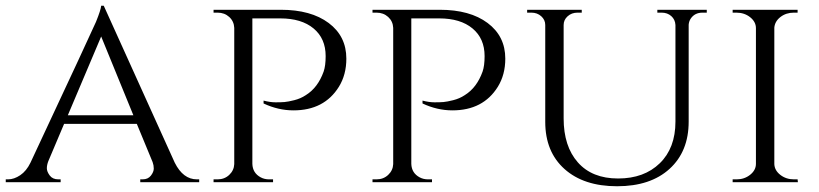

<svg xmlns="http://www.w3.org/2000/svg" viewBox="-25 -634 2850 668"><path d="M660 -10H668V0H463V-10H471Q490 -10 500 -23Q510 -36 510 -47.5Q510 -59 506 -70L451 -203H198L143 -73Q138 -60 138 -48.5Q138 -37 148 -23.5Q158 -10 178 -10H186V0H-5V-10H3Q24 -10 45.5 -24.5Q67 -39 81 -68Q300 -536 309 -558Q326 -600 327 -614H336L583 -68Q612 -10 660 -10ZM211 -233H439L327 -507Z M892 -284Q915 -278 934 -278Q953 -278 965 -279Q977 -280 999 -285.5Q1021 -291 1039 -303Q1081 -329 1101 -385Q1108 -405 1108 -439Q1108 -500 1066 -535Q1024 -570 950 -570H853V-64Q854 -32 882 -17Q895 -10 911 -10H925V0H718V-10H732Q756 -10 772.5 -25.5Q789 -41 790 -63V-537Q789 -560 772.5 -575Q756 -590 732 -590H718V-600H952Q1057 -600 1118.5 -554Q1180 -508 1180 -430Q1180 -374 1154 -332Q1103 -250 996 -250Q943 -250 892 -274Z M1445 -284Q1468 -278 1487 -278Q1506 -278 1518 -279Q1530 -280 1552 -285.5Q1574 -291 1592 -303Q1634 -329 1654 -385Q1661 -405 1661 -439Q1661 -500 1619 -535Q1577 -570 1503 -570H1406V-64Q1407 -32 1435 -17Q1448 -10 1464 -10H1478V0H1271V-10H1285Q1309 -10 1325.5 -25.5Q1342 -41 1343 -63V-537Q1342 -560 1325.5 -575Q1309 -590 1285 -590H1271V-600H1505Q1610 -600 1671.5 -554Q1733 -508 1733 -430Q1733 -374 1707 -332Q1656 -250 1549 -250Q1496 -250 1445 -274Z M2434 -590H2419Q2392 -590 2378 -569Q2372 -560 2371 -548V-211Q2371 -107 2304.5 -46.5Q2238 14 2122 14Q2006 14 1939 -46Q1872 -106 1872 -210V-547Q1872 -565 1858 -577.5Q1844 -590 1824 -590H1809V-600H1999V-590H1984Q1964 -590 1950 -577.5Q1936 -565 1936 -547V-222Q1936 -125 1985.5 -69Q2035 -13 2125.5 -13Q2216 -13 2270.5 -66Q2325 -119 2325 -211V-547Q2324 -566 2310.5 -578Q2297 -590 2277 -590H2262V-600H2434Z M2538 -10Q2565 -10 2585 -26Q2605 -42 2605 -64V-536Q2605 -558 2585 -574Q2565 -590 2537 -590H2524V-600H2750V-590H2737Q2710 -590 2690.5 -575Q2671 -560 2669 -538V-63Q2670 -41 2690 -25.5Q2710 -10 2737 -10H2750L2751 0H2524V-10Z"/></svg>

Font: Cinzel
Style: Regular
Weight: 400
Designer: Natanael Gama
Version: Version 1.001;PS 001.001;hotconv 1.0.56;makeotf.lib2.0.21325